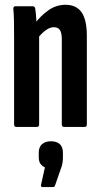

<svg xmlns="http://www.w3.org/2000/svg" viewBox="-20 -517 411 782"><path d="M241.1 0Q231.7 0 231.7 -10.9V-357.4Q231.7 -383 224.1 -394.6Q216.4 -406.2 199.1 -406.2Q184.1 -406.2 167.7 -394.8Q151.2 -383.4 134 -361.9L120.4 -419Q146.7 -454.2 178.1 -475.8Q209.5 -497.5 246.8 -497.5Q290.9 -497.5 312.3 -466.9Q333.7 -436.3 333.7 -370.8V-10.9Q333.7 0 324.4 0ZM46.8 0Q37.4 0 37.4 -10.9V-366.8Q37.4 -404.9 36.9 -432.7Q36.4 -460.6 34.4 -478.9Q33.4 -491.5 42.4 -491.5H113.4Q122.2 -491.5 123.6 -481.3Q126.2 -464.2 127.9 -437.4Q129.6 -410.5 130 -393.6L139.4 -374.7V-10.9Q139.4 0 130.1 0ZM153.7 244.9Q145.3 244.9 147.1 235.5L162.9 164.9Q152.9 160.4 145.4 151Q137.8 141.6 137.8 121.7V105.6Q137.8 81.9 151.2 70.2Q164.6 58.4 187.2 58.4Q211.3 58.4 223.8 70.2Q236.3 81.9 236.3 105.6V122.5Q236.3 135.9 234.5 147.2Q232.7 158.5 227.3 171.6L204.4 237.9Q201.6 244.9 196.1 244.9Z"/></svg>

Font: Sofia Sans Extra Condensed
Style: Regular
Weight: 400
Designer: Botio Nikoltchev, Ani Petrova
Foundry: lettersoup
Version: Version 4.101